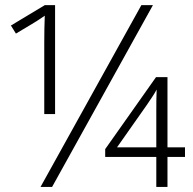

<svg xmlns="http://www.w3.org/2000/svg" viewBox="-20 -734 756 754"><path d="M139.2 0 535.2 -713.9H580.6L184.6 0ZM153.8 -286.1V-564.5Q153.8 -591.8 154.3 -619.6Q154.8 -647.5 155.8 -672.4Q141.1 -662.1 126.7 -652.8Q112.3 -643.6 92.3 -631.8L42.5 -602.1L22.9 -633.8L156.2 -713.9H196.3V-286.1ZM593.8 0V-117.7H393.1V-148.4L592.8 -431.2H637.7V-155.3H706.5V-117.7H637.7V0ZM439.5 -155.3H593.8V-293Q593.8 -315.9 594 -338.6Q594.2 -361.3 595.2 -382.3Q587.4 -367.7 577.1 -352.3Q566.9 -336.9 556.2 -321.3Z"/></svg>

Font: Open Sans Light
Style: Regular
Weight: 300
Designer: Monotype Design Team
Foundry: Monotype Imaging Inc.
Version: Version 3.000; ttfautohint (v1.8.4)